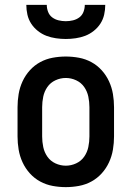

<svg xmlns="http://www.w3.org/2000/svg" viewBox="-20 -760 540 788"><path d="M250 8Q223 8 196 3Q169 -2 145 -15Q121 -28 102.5 -48.5Q84 -69 72.5 -94Q61 -119 56.5 -146Q52 -173 52 -200V-320Q52 -347 56.5 -374Q61 -401 72.5 -426Q84 -451 102.5 -471.5Q121 -492 145 -505Q169 -518 196 -523Q223 -528 250 -528Q277 -528 304 -523Q331 -518 355 -505Q379 -492 397.5 -471.5Q416 -451 427.5 -426Q439 -401 443.5 -374Q448 -347 448 -320V-200Q448 -173 443.5 -146Q439 -119 427.5 -94Q416 -69 397.5 -48.5Q379 -28 355 -15Q331 -2 304 3Q277 8 250 8ZM250 -80Q272 -80 292.5 -89.5Q313 -99 325.5 -117Q338 -135 342.5 -156.5Q347 -178 347 -200V-320Q347 -342 342.5 -363.5Q338 -385 325.5 -403Q313 -421 292.5 -430.5Q272 -440 250 -440Q228 -440 207.5 -430.5Q187 -421 174.5 -403Q162 -385 157.5 -363.5Q153 -342 153 -320V-200Q153 -178 157.5 -156.5Q162 -135 174.5 -117Q187 -99 207.5 -89.5Q228 -80 250 -80ZM250 -600Q230 -600 209.5 -603Q189 -606 170.5 -613Q152 -620 135.5 -633Q119 -646 108 -663Q97 -680 92.5 -700Q88 -720 88 -740H172Q172 -725 177.5 -711Q183 -697 194.5 -688.5Q206 -680 220.5 -676.5Q235 -673 250 -673Q265 -673 279.5 -676.5Q294 -680 305.5 -688.5Q317 -697 322.5 -711Q328 -725 328 -740H412Q412 -720 407.5 -700Q403 -680 392 -663Q381 -646 364.5 -633Q348 -620 329.5 -613Q311 -606 290.5 -603Q270 -600 250 -600Z"/></svg>

Font: Iosevka SS18 Semibold
Style: Regular
Weight: 600
Monospace: yes
Designer: Belleve Invis
Foundry: Belleve Invis
Version: Version 25.1.1; ttfautohint (v1.8.4)